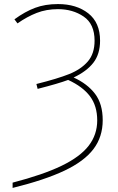

<svg xmlns="http://www.w3.org/2000/svg" viewBox="-20 -744 582 944"><path d="M42 154Q192 115 283 71Q374 27 416 -27.5Q458 -82 458 -152Q458 -223 422.5 -270.5Q387 -318 315 -351Q267 -333 165 -307L159 -331Q263 -357 320.5 -380Q378 -403 411.5 -441.5Q445 -480 445 -544Q445 -626 391.5 -662.5Q338 -699 265 -699Q208 -699 160.5 -680.5Q113 -662 66 -629L51 -649Q103 -687 152.5 -705.5Q202 -724 265 -724Q356 -724 414 -678.5Q472 -633 472 -544Q472 -478 439 -435.5Q406 -393 342 -363Q410 -332 447.5 -282.5Q485 -233 485 -153Q485 -71 439.5 -11Q394 49 297 95Q200 141 42 180Z"/></svg>

Font: Noto Sans UI Thin
Style: Regular
Weight: 250
Designer: Monotype Design Team
Foundry: Monotype Imaging Inc.
Version: Version 1.001